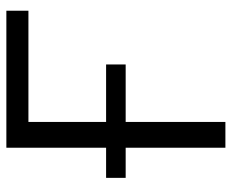

<svg xmlns="http://www.w3.org/2000/svg" viewBox="-84 -662 745 618"><g transform="rotate(-90 289.0 -352.5)"><path d="M123 0V-321H26V-384H123V-705H564V-634H206V-384H391V-321H206V0Z"/></g></svg>

Font: Nunito Sans
Style: Regular
Weight: 400
Designer: Vernon Adams
Foundry: Vernon Adams
Version: Version 3.101; ttfautohint (v1.8.4.7-5d5b);gftools[0.9.27]